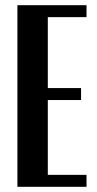

<svg xmlns="http://www.w3.org/2000/svg" viewBox="-20 -719 375 739"><path d="M313 -699V-653H164V-380H292V-334H164V-46H313V0H47V-699Z"/></svg>

Font: Moniqa ExtBd Paragraph
Style: Regular
Weight: 800
Designer: Rajesh Rajput
Foundry: Rajesh Rajput
Version: Version 1.000